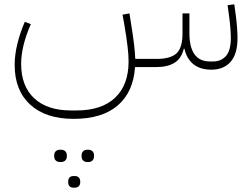

<svg xmlns="http://www.w3.org/2000/svg" viewBox="-20 -311 1166 890"><path d="M960 12Q908 12 876.5 -13.5Q845 -39 835 -85H832Q821 -40 789 -20Q757 0 703 0H606Q598 116 525.5 178Q453 240 322 240Q192 240 120 174Q48 108 48 -10Q48 -57 60.5 -108Q73 -159 95 -210L123 -199Q101 -150 89.5 -103Q78 -56 78 -15Q78 88 138.5 144.5Q199 201 309 201H335Q451 201 513.5 142Q576 83 576 -26Q576 -41 575 -57Q574 -73 571.5 -93.5Q569 -114 565.5 -139.5Q562 -165 556 -199L548 -243L580 -249L587 -205Q597 -143 601.5 -104.5Q606 -66 607 -38H707Q770 -38 798 -63.5Q826 -89 826 -156V-249H858V-156Q858 -93 881.5 -59.5Q905 -26 954 -26H967Q1005 -26 1027.5 -51.5Q1050 -77 1050 -135Q1050 -152 1048 -179Q1046 -206 1042 -235L1035 -287L1066 -291L1073 -240Q1077 -209 1079 -181.5Q1081 -154 1081 -135Q1081 -60 1048.5 -24Q1016 12 960 12ZM384 440Q373 440 365.5 433Q358 426 358 411Q358 397 365.5 390Q373 383 384 383H390Q401 383 408.5 390Q416 397 416 411Q416 426 408.5 433Q401 440 390 440ZM321 559Q296 559 296 532Q296 505 321 505H327Q338 505 345 511.5Q352 518 352 532Q352 546 345 552.5Q338 559 327 559ZM258 440Q246 440 238.5 433Q231 426 231 411Q231 397 238.5 390Q246 383 258 383H263Q275 383 282.5 390Q290 397 290 411Q290 426 282.5 433Q275 440 263 440Z"/></svg>

Font: IBM Plex Sans Arabic ExtLt
Style: Regular
Weight: 200
Designer: Mike Abbink, Paul van der Laan, Pieter van Rosmalen, Wael Morcos, Khajak Apelian
Foundry: Bold Monday
Version: Version 1.2